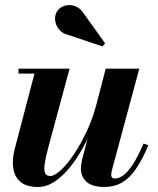

<svg xmlns="http://www.w3.org/2000/svg" viewBox="-20 -733 628 763"><path d="M130.5 10Q86 10 62 -9.8Q38 -29.5 32.8 -63.8Q27.5 -98 38.5 -141L117 -440.5H53.5V-460H256.5L172 -147.5Q161.5 -108.5 157.8 -83.2Q154 -58 159 -45.8Q164 -33.5 180 -33.5Q196.5 -33.5 221.8 -56.8Q247 -80 274.2 -120.5Q301.5 -161 326 -214Q350.5 -267 365.5 -327H381Q370 -283.5 351.8 -236.5Q333.5 -189.5 309.5 -145.8Q285.5 -102 256.8 -66.8Q228 -31.5 196.2 -10.8Q164.5 10 130.5 10ZM395 10Q346.5 10 324 -10.5Q301.5 -31 301.5 -62Q301.5 -70 302.8 -79.8Q304 -89.5 306 -97.5L400 -460H533.5L424.5 -56Q423.5 -51.5 422.8 -47Q422 -42.5 422 -38.5Q422 -23.5 436 -23.5Q452 -23.5 469.5 -35.8Q487 -48 507 -78.2Q527 -108.5 550.5 -162.5L569.5 -156Q545.5 -98.5 520.2 -61.8Q495 -25 464.5 -7.5Q434 10 395 10ZM387.5 -548.5 252 -594Q228 -599.5 214.5 -616.2Q201 -633 199 -653Q197 -673 207.5 -689Q214.5 -699.5 227 -706Q239.5 -712.5 255 -712.8Q270.5 -713 285.5 -705.5Q300.5 -698 312 -680.5L397.5 -561Z"/></svg>

Font: Bodoni Moda
Style: Bold Italic
Weight: 700
Italic angle: -13°
Version: Version 2.004